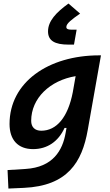

<svg xmlns="http://www.w3.org/2000/svg" viewBox="-20 -837 626 1091"><path d="M27.8 234.4 115.7 230.5C363.8 219.2 446.3 85 478.5 -98.1L553.7 -522.5H544.4C253.9 -522.5 34.2 -369.1 34.2 -132.3C34.2 -42 82.5 10.3 168 10.3C248.5 10.3 311.5 -32.7 346.7 -109.9H357.9L353 -82.5C335.9 17.6 280.8 113.3 125.5 123L22.9 129.4ZM409.7 -404.3 393.6 -313C366.2 -171.4 302.2 -94.2 214.4 -94.2C178.2 -94.2 157.2 -114.7 157.2 -150.4C157.2 -279.3 264.6 -380.4 409.7 -404.3ZM369.6 -583.5H400.4L415.5 -668.5H383.8C365.7 -668.5 356.9 -673.3 356.9 -683.6C356.9 -703.6 387.7 -726.6 435.1 -759.8L369.1 -816.9C298.8 -766.1 252.9 -717.3 252.9 -658.7C252.9 -606 290.5 -583.5 369.6 -583.5Z"/></svg>

Font: Cascadia Mono PL SemiBold
Style: Italic
Weight: 600
Italic angle: -10°
Monospace: yes
Designer: Aaron Bell
Foundry: Saja Typeworks
Version: Version 2404.023